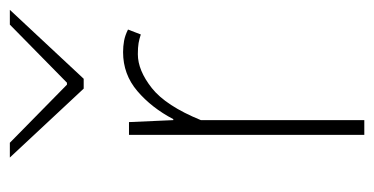

<svg xmlns="http://www.w3.org/2000/svg" viewBox="-205 -555 760 390"><g transform="rotate(-90 175.0 -360.0)"><path d="M96 0V-478H122L126 -388H128Q151 -432 185 -461Q219 -490 264 -490Q276 -490 287 -488Q298 -486 310 -480L300 -454Q291 -457 282.5 -458.5Q274 -460 260 -460Q227 -460 191 -431.5Q155 -403 126 -332V0ZM190 -570 50 -720H80L198 -604H202L320 -720H350L210 -570Z"/></g></svg>

Font: Source Sans 3 ExtraLight ExtraLight
Style: Regular
Weight: 250
Version: Version 3.052;hotconv 1.1.0;makeotfexe 2.6.0